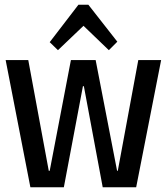

<svg xmlns="http://www.w3.org/2000/svg" viewBox="-20 -795 708 815"><path d="M4 -540H100L187 -70H191L281 -540H386L477 -70H480L567 -540H664L558 0H416L336 -429H332L251 0H109ZM191 -616 313 -775H355L478 -618L442 -582L312 -707H357L226 -582Z"/></svg>

Font: Pathway Extreme Condensed Medium
Style: Regular
Weight: 500
Width: 3
Version: Version 1.001;gftools[0.9.26]